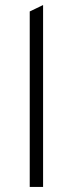

<svg xmlns="http://www.w3.org/2000/svg" viewBox="-20 -742 288 762"><path d="M98 0V-696.5L151 -722V0Z"/></svg>

Font: Overpass ExtraLight
Style: Regular
Weight: 250
Designer: Delve Withrington, Dave Bailey, Thomas Jockin
Foundry: Delve Fonts LLC
Version: Version 4.000